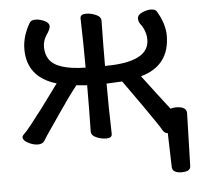

<svg xmlns="http://www.w3.org/2000/svg" viewBox="-49 -540 808 769"><g transform="rotate(-5 354.5 -156.0)"><path d="M651 177Q616 177 613 155L609 16Q596 15 590 4Q584 -7 566 -33.5Q548 -60 525 -93Q502 -126 479.5 -157.5Q457 -189 445 -206L382 -203Q382 -105 385 0Q385 16 362 16Q343 16 322.5 7.5Q302 -1 302 -18Q304 -114 304 -203L261 -207Q227 -164 185 -102Q143 -40 128 -19Q121 -8 113.5 4Q106 16 87 16Q69 16 48.5 5.5Q28 -5 28 -18Q28 -24 36.5 -31.5Q45 -39 67.5 -67.5Q90 -96 115 -129Q140 -162 160 -190Q180 -218 183 -221Q66 -256 66 -368Q66 -421 97 -473Q103 -483 121 -483Q137 -483 156 -474.5Q175 -466 175 -452Q175 -440 160 -418.5Q145 -397 145 -370Q145 -343 158 -322Q187 -276 304 -274Q304 -370 301 -473Q301 -489 325 -489Q343 -489 363.5 -480.5Q384 -472 384 -455Q382 -361 382 -274Q560 -274 560 -364Q560 -400 536 -431Q530 -440 530 -452Q530 -466 549 -474.5Q568 -483 584 -483Q602 -483 608 -473Q639 -421 639 -374Q639 -253 522 -220Q590 -130 629 -80Q637 -84 650 -84Q693 -84 693 -57L687 155Q687 177 651 177Z"/></g></svg>

Font: LXGW WenKai TC
Style: Bold
Weight: 700
Designer: LXGW / Fontworks Inc.
Foundry: LXGW / Fontworks Inc.
Version: Version 1.330;April 28, 2024